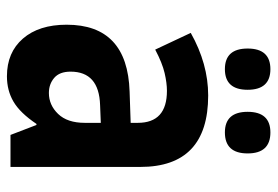

<svg xmlns="http://www.w3.org/2000/svg" viewBox="-140 -630 781 540"><g transform="rotate(90 250.0 -360.5)"><path d="M412 -667Q412 -731 353 -731Q295 -731 295 -667Q295 -603 353 -603Q412 -603 412 -667ZM233 -667Q233 -731 175 -731Q117 -731 117 -667Q117 -603 175 -603Q233 -603 233 -667ZM182 -169Q182 -249 276 -252L326 -254V-209Q326 -160 301 -134Q276 -108 242 -108Q217 -108 199.5 -123Q182 -138 182 -169ZM329 -73H332L360 0H450V-365Q450 -556 249 -556Q160 -556 73 -507L120 -407Q158 -427 186 -433.5Q214 -440 236 -440Q326 -440 326 -358V-338L238 -335Q50 -329 50 -158Q50 -80 89 -35Q128 10 195 10Q235 10 266.5 -8.5Q298 -27 329 -73Z"/></g></svg>

Font: Noto Sans Mono UI Condensed
Style: Bold
Weight: 700
Width: 3
Designer: Monotype Design team
Foundry: Monotype Imaging Inc.
Version: 1.000